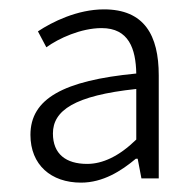

<svg xmlns="http://www.w3.org/2000/svg" viewBox="-20 -828 415 410"><path d="M153 -438C200 -438 239 -463 270 -489H274L282 -447H319V-667C319 -753 288 -808 202 -808C145 -808 91 -781 61 -761L79 -727C105 -746 153 -768 197 -768C255 -768 270 -724 271 -671C115 -656 45 -617 45 -540C45 -476 89 -438 153 -438ZM166 -478C121 -478 93 -499 93 -543C93 -592 139 -624 271 -638V-530C234 -494 199 -478 166 -478Z"/></svg>

Font: Noto Sans CJK SC Light
Style: Regular
Weight: 300
Designer: Ryoko NISHIZUKA 西塚涼子 (kana, bopomofo & ideographs); Paul D. Hunt (Latin, Greek & Cyrillic); Sandoll Communications 산돌커뮤니
Foundry: Adobe
Version: Version 2.004;hotconv 1.0.118;makeotfexe 2.5.65603